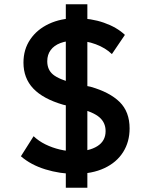

<svg xmlns="http://www.w3.org/2000/svg" viewBox="-20 -800 688 900"><path d="M332.5 15Q261.5 15 193 -6Q124.5 -27 78 -67.5L137.5 -161.5Q161 -139 193 -123.2Q225 -107.5 261.2 -99Q297.5 -90.5 332.5 -90.5Q397.5 -90.5 436.2 -114.8Q475 -139 475 -185.5Q475 -225 446.2 -250Q417.5 -275 346.5 -293.5L276.5 -309Q182 -336.5 136 -385Q90 -433.5 90 -506.5Q90 -568.5 121.8 -615.2Q153.5 -662 209.5 -688.2Q265.5 -714.5 337 -714.5Q407 -714.5 467.2 -693.5Q527.5 -672.5 565.5 -636.5L504.5 -546.5Q474.5 -575.5 429 -592.5Q383.5 -609.5 334.5 -609.5Q293 -609.5 263.2 -598.2Q233.5 -587 217.5 -565.2Q201.5 -543.5 201.5 -513Q201.5 -473 228.8 -450.5Q256 -428 328.5 -408.5L404 -393.5Q494 -368 540.8 -322Q587.5 -276 587.5 -198Q587.5 -135 557 -86.8Q526.5 -38.5 469.2 -11.8Q412 15 332.5 15ZM288.5 80V-780H389.5V80Z"/></svg>

Font: Geologica Roman SemiBold
Style: Regular
Weight: 600
Designer: Sindre Bremnes, Frode Helland
Foundry: Monokrom Skriftforlag AS
Version: Version 1.010;gftools[0.9.28]